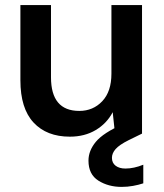

<svg xmlns="http://www.w3.org/2000/svg" viewBox="-20 -524 644 753"><path d="M254 12Q163 12 111.5 -43.5Q60 -99 60 -209V-504H180V-221Q180 -89 291 -89Q345 -89 381 -127Q417 -165 417 -235V-504H537V0H431L422 -84Q399 -40 355.5 -14Q312 12 254 12ZM457 209Q405 209 366 184.5Q327 160 327 106Q327 67 356 32Q385 -3 462 -37L510 -57L537 0L484 26Q448 44 433.5 60.5Q419 77 419 95Q419 115 433.5 126Q448 137 472 137Q505 137 542 122V195Q524 201 502 205Q480 209 457 209Z"/></svg>

Font: DM Sans SemiBold
Style: Regular
Weight: 600
Designer: Colophon Foundry, Jonny Pinhorn
Foundry: Colophon Foundry
Version: Version 4.004; ttfautohint (v1.8.4.7-5d5b)